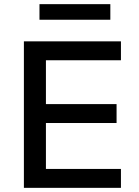

<svg xmlns="http://www.w3.org/2000/svg" viewBox="-20 -904 669 924"><path d="M95 0V-705H562V-614H201V-403H541V-312H201V-91H562V0ZM170 -809V-884H511V-809Z"/></svg>

Font: Nunito Sans 9pt SemiBold
Style: Regular
Weight: 600
Version: Version 3.101;gftools[0.9.27]